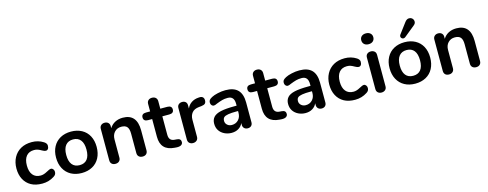

<svg xmlns="http://www.w3.org/2000/svg" viewBox="-26 -1516 5798 2279"><g transform="rotate(-15 2873.0 -376.5)"><path d="M437 -460Q469.2 -439 469.2 -412.1Q469.2 -385.3 458.7 -371.6Q448.2 -357.9 431.2 -357.9Q414.1 -357.9 387.9 -373Q361.8 -388.2 341.8 -395.5Q321.8 -402.8 295.9 -402.8Q233.9 -402.8 200.4 -362.3Q167 -321.8 167 -246.3Q167 -170.9 200.4 -130.4Q233.9 -89.8 295.9 -89.8Q333 -89.8 374.3 -113Q415.5 -136.2 431.9 -136.2Q448.2 -136.2 459.2 -122.1Q470.2 -107.9 470.2 -88.9Q470.2 -53.7 438 -35.2Q372.1 7.8 290.5 7.8Q209 7.8 153.6 -23.2Q98.1 -54.2 68.1 -111.1Q38.1 -168 38.1 -243.9Q38.1 -319.8 69.6 -378.4Q101.1 -437 158 -469Q214.8 -501 293.9 -501Q373 -501 437 -460Z M867.9 -128.9Q899.9 -168.9 899.9 -246.6Q899.9 -324.2 867.9 -364.5Q835.9 -404.8 775.9 -404.8Q715.8 -404.8 683.3 -364.5Q650.9 -324.2 650.9 -246.6Q650.9 -168.9 682.9 -128.9Q714.8 -88.9 775.4 -88.9Q835.9 -88.9 867.9 -128.9ZM556.9 -112.1Q525.9 -169.9 525.9 -247.1Q525.9 -324.2 556.9 -381.6Q587.9 -439 644.3 -470Q700.7 -501 775.6 -501Q850.6 -501 907.2 -470Q963.9 -439 994.4 -381.6Q1024.9 -324.2 1024.9 -247.1Q1024.9 -169.9 994.4 -112.1Q963.9 -54.2 907.2 -23.2Q850.6 7.8 775.6 7.8Q700.7 7.8 644.3 -23.2Q587.9 -54.2 556.9 -112.1Z M1411.6 -501Q1585.4 -501 1585.4 -299.8V-54.2Q1585.4 -26.4 1569.1 -10.3Q1552.7 5.9 1523.7 5.9Q1494.6 5.9 1477.5 -10Q1460.4 -25.9 1460.4 -54.2V-293Q1460.4 -350.1 1439 -376Q1417.5 -401.9 1367.4 -401.9Q1317.4 -401.9 1284.9 -367.9Q1252.4 -334 1252.4 -276.9V-54.2Q1252.4 -26.4 1235.4 -10.3Q1218.3 5.9 1189.5 5.9Q1160.6 5.9 1144 -10Q1127.4 -25.9 1127.4 -54.2V-440.9Q1127.4 -466.8 1144.5 -482.9Q1161.6 -499 1189 -499Q1216.3 -499 1232.9 -483.4Q1249.5 -467.8 1249.5 -442.9V-416Q1274.4 -457 1316.4 -479Q1358.4 -501 1411.6 -501Z M1956.5 -395H1871.6V-168Q1871.6 -93.8 1939.5 -88.9L1966.3 -86.9Q2016.6 -84 2016.6 -42Q2016.6 -18.1 1997.1 -5.6Q1977.5 6.8 1941.4 4.9L1914.6 2.9Q1746.6 -9.3 1746.6 -176.8V-395H1696.3Q1640.6 -395 1640.6 -441.9Q1640.6 -488.8 1696.3 -488.8H1746.6V-581.1Q1746.6 -607.9 1763.4 -624Q1780.3 -640.1 1808.8 -640.1Q1837.4 -640.1 1854.5 -624Q1871.6 -607.9 1871.6 -581.1V-488.8H1956.5Q2012.7 -488.8 2012.7 -441.9Q2012.7 -395 1956.5 -395Z M2350.1 -392.1 2320.3 -389.2Q2261.2 -383.3 2233.6 -349.1Q2206.1 -314.9 2206.1 -264.2V-54.2Q2206.1 -25.4 2188 -9.8Q2169.9 5.9 2143.1 5.9Q2116.2 5.9 2098.6 -9.5Q2081.1 -24.9 2081.1 -54.2V-440.9Q2081.1 -468.8 2098.6 -483.9Q2116.2 -499 2142.1 -499Q2168 -499 2184.1 -484.6Q2200.2 -470.2 2200.2 -442.9V-402.8Q2219.2 -446.8 2256.6 -470.9Q2293.9 -495.1 2340.3 -498L2354 -499Q2379.9 -501 2395 -488Q2410.2 -475.1 2410.2 -448.7Q2410.2 -422.4 2397.2 -409.2Q2384.3 -396 2350.1 -392.1Z M2755.9 -202.1V-223.1H2737.8Q2610.4 -223.6 2581.1 -196.3Q2564.9 -181.6 2564.9 -152.1Q2564.9 -122.6 2587.4 -102.3Q2609.9 -82 2643.1 -82Q2692.9 -82 2724.4 -115.5Q2755.9 -148.9 2755.9 -202.1ZM2755.9 -312Q2756.3 -405.8 2676.3 -405.8Q2638.2 -405.8 2608.2 -397.5Q2578.1 -389.2 2537.1 -373Q2511.2 -359.9 2496.1 -359.9Q2481 -359.9 2469.5 -373Q2458 -386.2 2458 -405.3Q2458 -424.3 2466.6 -436.8Q2475.1 -449.2 2502.7 -464.1Q2530.3 -479 2578.6 -490Q2627 -501 2673.8 -501Q2775.9 -501 2825.4 -450.4Q2875 -399.9 2875 -296.9V-53.2Q2875 -26.4 2858.9 -10.7Q2842.8 4.9 2815.9 4.9Q2789.1 4.9 2772.5 -11Q2755.9 -26.9 2755.9 -53.2V-75.2Q2738.8 -36.1 2702.4 -14.2Q2666 7.8 2617.7 7.8Q2569.3 7.8 2529.1 -12.2Q2488.8 -32.2 2465.8 -67.1Q2442.9 -102.1 2442.9 -150.6Q2442.9 -199.2 2470.5 -230.2Q2498 -261.2 2560.1 -275.1Q2622.1 -289.1 2731 -289.1H2755.9Z M3245.6 -395H3160.6V-168Q3160.6 -93.8 3228.5 -88.9L3255.4 -86.9Q3305.7 -84 3305.7 -42Q3305.7 -18.1 3286.1 -5.6Q3266.6 6.8 3230.5 4.9L3203.6 2.9Q3035.6 -9.3 3035.6 -176.8V-395H2985.4Q2929.7 -395 2929.7 -441.9Q2929.7 -488.8 2985.4 -488.8H3035.6V-581.1Q3035.6 -607.9 3052.5 -624Q3069.3 -640.1 3097.9 -640.1Q3126.5 -640.1 3143.6 -624Q3160.6 -607.9 3160.6 -581.1V-488.8H3245.6Q3301.8 -488.8 3301.8 -441.9Q3301.8 -395 3245.6 -395Z M3664.1 -202.1V-223.1H3646Q3518.6 -223.6 3489.3 -196.3Q3473.1 -181.6 3473.1 -152.1Q3473.1 -122.6 3495.6 -102.3Q3518.1 -82 3551.3 -82Q3601.1 -82 3632.6 -115.5Q3664.1 -148.9 3664.1 -202.1ZM3664.1 -312Q3664.6 -405.8 3584.5 -405.8Q3546.4 -405.8 3516.4 -397.5Q3486.3 -389.2 3445.3 -373Q3419.4 -359.9 3404.3 -359.9Q3389.2 -359.9 3377.7 -373Q3366.2 -386.2 3366.2 -405.3Q3366.2 -424.3 3374.8 -436.8Q3383.3 -449.2 3410.9 -464.1Q3438.5 -479 3486.8 -490Q3535.2 -501 3582 -501Q3684.1 -501 3733.6 -450.4Q3783.2 -399.9 3783.2 -296.9V-53.2Q3783.2 -26.4 3767.1 -10.7Q3751 4.9 3724.1 4.9Q3697.3 4.9 3680.7 -11Q3664.1 -26.9 3664.1 -53.2V-75.2Q3647 -36.1 3610.6 -14.2Q3574.2 7.8 3525.9 7.8Q3477.5 7.8 3437.3 -12.2Q3397 -32.2 3374 -67.1Q3351.1 -102.1 3351.1 -150.6Q3351.1 -199.2 3378.7 -230.2Q3406.2 -261.2 3468.3 -275.1Q3530.3 -289.1 3639.2 -289.1H3664.1Z M4281.7 -460Q4314 -439 4314 -412.1Q4314 -385.3 4303.5 -371.6Q4293 -357.9 4275.9 -357.9Q4258.8 -357.9 4232.7 -373Q4206.5 -388.2 4186.5 -395.5Q4166.5 -402.8 4140.6 -402.8Q4078.6 -402.8 4045.2 -362.3Q4011.7 -321.8 4011.7 -246.3Q4011.7 -170.9 4045.2 -130.4Q4078.6 -89.8 4140.6 -89.8Q4177.7 -89.8 4219 -113Q4260.3 -136.2 4276.6 -136.2Q4293 -136.2 4304 -122.1Q4314.9 -107.9 4314.9 -88.9Q4314.9 -53.7 4282.7 -35.2Q4216.8 7.8 4135.3 7.8Q4053.7 7.8 3998.3 -23.2Q3942.9 -54.2 3912.8 -111.1Q3882.8 -168 3882.8 -243.9Q3882.8 -319.8 3914.3 -378.4Q3945.8 -437 4002.7 -469Q4059.6 -501 4138.7 -501Q4217.8 -501 4281.7 -460Z M4397.5 -54.2V-439.9Q4397.5 -468.8 4415 -483.9Q4432.6 -499 4459.5 -499Q4486.3 -499 4504.4 -484.1Q4522.5 -469.2 4522.5 -439.9V-54.2Q4522.5 -25.4 4504.4 -9.8Q4486.3 5.9 4459.5 5.9Q4432.6 5.9 4415 -9.5Q4397.5 -24.9 4397.5 -54.2ZM4405.5 -606.4Q4385.7 -625 4385.7 -655Q4385.7 -685.1 4405.5 -703.1Q4425.3 -721.2 4459 -721.2Q4492.7 -721.2 4513.2 -703.1Q4533.7 -685.1 4533.7 -655Q4533.7 -625 4513.7 -606.4Q4493.7 -587.9 4459.5 -587.9Q4425.3 -587.9 4405.5 -606.4Z M4966.6 -128.9Q4998.5 -168.9 4998.5 -246.6Q4998.5 -324.2 4966.6 -364.5Q4934.6 -404.8 4874.5 -404.8Q4814.5 -404.8 4782 -364.5Q4749.5 -324.2 4749.5 -246.6Q4749.5 -168.9 4781.5 -128.9Q4813.5 -88.9 4874 -88.9Q4934.6 -88.9 4966.6 -128.9ZM4655.5 -112.1Q4624.5 -169.9 4624.5 -247.1Q4624.5 -324.2 4655.5 -381.6Q4686.5 -439 4742.9 -470Q4799.3 -501 4874.3 -501Q4949.2 -501 5005.9 -470Q5062.5 -439 5093 -381.6Q5123.5 -324.2 5123.5 -247.1Q5123.5 -169.9 5093 -112.1Q5062.5 -54.2 5005.9 -23.2Q4949.2 7.8 4874.3 7.8Q4799.3 7.8 4742.9 -23.2Q4686.5 -54.2 4655.5 -112.1ZM4852.5 -602.1 4949.2 -731Q4972.2 -760.7 4998.3 -761Q5024.4 -761.2 5040 -745.6Q5055.7 -730 5055.7 -705.6Q5055.7 -681.2 5028.3 -661.1L4899.4 -556.2Q4888.7 -547.9 4876 -547.9Q4863.3 -547.9 4853.8 -557.4Q4844.2 -566.9 4844.2 -579.1Q4844.2 -591.3 4852.5 -602.1Z M5510.3 -501Q5684.1 -501 5684.1 -299.8V-54.2Q5684.1 -26.4 5667.7 -10.3Q5651.4 5.9 5622.3 5.9Q5593.3 5.9 5576.2 -10Q5559.1 -25.9 5559.1 -54.2V-293Q5559.1 -350.1 5537.6 -376Q5516.1 -401.9 5466.1 -401.9Q5416 -401.9 5383.5 -367.9Q5351.1 -334 5351.1 -276.9V-54.2Q5351.1 -26.4 5334 -10.3Q5316.9 5.9 5288.1 5.9Q5259.3 5.9 5242.7 -10Q5226.1 -25.9 5226.1 -54.2V-440.9Q5226.1 -466.8 5243.2 -482.9Q5260.3 -499 5287.6 -499Q5314.9 -499 5331.5 -483.4Q5348.1 -467.8 5348.1 -442.9V-416Q5373 -457 5415 -479Q5457 -501 5510.3 -501Z"/></g></svg>

Font: Nunito-Bold
Style: Bold
Weight: 700
Designer: Vernon Adams
Foundry: newtypography
Version: Version 3.000